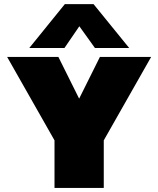

<svg xmlns="http://www.w3.org/2000/svg" viewBox="-20 -924 778 944"><path d="M124 -688 298.8 -903.8H439.9L615.2 -688H446.8L370.1 -794.9L296.9 -688ZM248 0V-233.9L15.1 -644H267.1L369.1 -439L471.2 -644H723.1L490.2 -233.9V0Z"/></svg>

Font: Kanit Black
Style: Regular
Weight: 900
Designer: Katatrad Team
Foundry: CadsonDemak
Version: Version 1.000;PS 001.000;hotconv 1.0.88;makeotf.lib2.5.64775